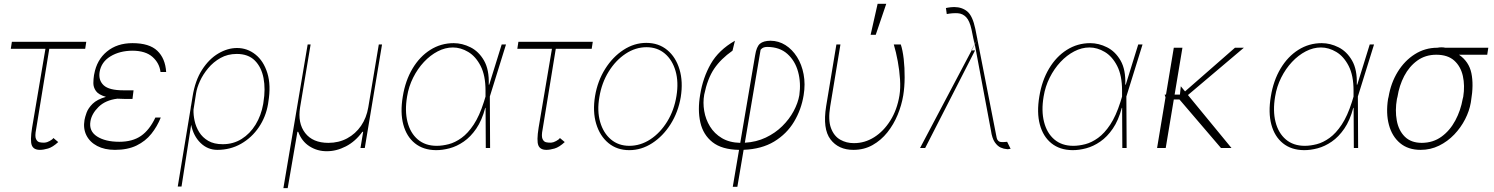

<svg xmlns="http://www.w3.org/2000/svg" viewBox="-20 -780 7876 1012"><path d="M434.7 -559.7 429 -522.7H239.7L170.5 -99.4Q163 -62.5 169.7 -47.6Q176.5 -32.7 188.9 -30.2Q201.3 -27.7 211.3 -28.1Q215.6 -28.4 217.3 -28.4Q226.6 -28.8 241.7 -36.8Q256.7 -44.7 261.4 -52.6L286.9 -31.2Q257.8 -4.3 233.3 2.8Q208.8 9.9 190.3 9.9Q157.3 9.9 147.7 -14Q138.1 -38 149.1 -106.5L219.5 -522.7H36.9L42.6 -559.7Z M678.3 -258.5H639.9Q617.9 -258.5 598.7 -259.9Q535.5 -252.1 499.3 -216.3Q463.1 -180.4 456.7 -140.6Q447.8 -89.1 491.3 -60.9Q534.8 -32.7 608.7 -32.7Q678.3 -32.7 723.2 -63.7Q768.1 -94.8 799 -160.5H827.4Q808.6 -113.3 777.7 -74.6Q746.8 -35.9 699.8 -13Q652.7 9.9 585.9 9.9Q531.2 9.9 492.4 -10.5Q453.5 -30.9 435.5 -66.6Q417.6 -102.3 425.4 -147.7Q427.9 -162.6 436.4 -186.3Q445 -209.9 468.2 -233Q491.5 -256 538.4 -269.5Q499.3 -280.9 485.6 -300.4Q471.9 -320 472.1 -342.2Q472.3 -364.3 475.5 -383.9Q476.2 -387.4 476.6 -389.2Q490.1 -464.5 543.7 -508.5Q597.3 -552.6 678.3 -552.6Q767 -552.6 809.1 -512.4Q851.2 -472.3 855.8 -400.6H826Q820.3 -447.8 783.7 -480.1Q747.2 -512.4 678.3 -512.8Q610.8 -512.4 562.3 -483Q513.8 -453.5 505 -400.6Q498.2 -356.9 526.6 -330.4Q555 -304 630 -304H683.9Z M916.9 203.1 984.7 -207.7Q985.4 -214.5 986.5 -221.6H986.9L995 -271.3Q1008.5 -355.8 1045.3 -412.6Q1082 -469.5 1130.9 -498.2Q1179.7 -527 1229.4 -527Q1283.4 -527 1326.3 -492.9Q1369.3 -458.8 1389.2 -394.9Q1409.1 -331 1394.2 -241.5L1392.8 -231.5Q1381.4 -164.1 1344.3 -109.4Q1307.2 -54.7 1250.9 -22.4Q1194.6 9.9 1125.7 9.9Q1074.6 9.9 1037.1 -26.5Q999.6 -62.9 987.6 -122.2L936.8 203.1ZM1000 -202.4Q998.9 -174.7 1005.7 -143.3Q1012.4 -111.9 1029.8 -83.6Q1047.2 -55.4 1077.6 -37.6Q1108 -19.9 1154.1 -19.9Q1209.5 -19.9 1253.7 -47.6Q1297.9 -75.3 1327.2 -123.2Q1356.5 -171.2 1367.2 -231.5L1368.6 -241.5Q1380 -310.4 1369 -368.3Q1358 -426.1 1323.2 -460.9Q1288.4 -495.7 1228 -495.7Q1180 -495.7 1142.2 -474.4Q1104.4 -453.1 1077.1 -420.3Q1049.7 -387.4 1033.7 -352.1Q1017.8 -316.8 1013.5 -288.4Z M1473.7 211.6 1601.6 -545.5H1617.2L1561.8 -214.5Q1548.3 -131 1588.4 -79Q1628.6 -27 1710.9 -27Q1765.6 -27 1809.8 -50.8Q1854 -74.6 1883 -116.8Q1911.9 -159.1 1921.2 -214.5L1976.6 -545.5H1993.6L1902.7 0H1880L1894.2 -85.2H1889.9Q1853.3 -34.4 1803.1 -8.5Q1752.8 17.4 1702.4 17Q1653.1 17.4 1611.9 -8.5Q1570.7 -34.4 1551.8 -85.2H1547.6L1496.4 211.6Z M2277.7 11.4Q2210.9 10.7 2166.9 -24.7Q2122.9 -60 2105.8 -123.4Q2088.8 -186.8 2103 -271.3Q2116.5 -355.1 2154.3 -418.5Q2192.1 -481.9 2248 -517.2Q2304 -552.6 2371.4 -552.6Q2416.2 -552.6 2459.9 -530.7Q2503.6 -508.9 2531.2 -460.8Q2558.9 -412.6 2556.1 -333.8H2558.6L2624.3 -545.5H2647L2561.8 -271.3L2563.2 0H2540.5L2539.4 -211.6H2537.6Q2520.2 -145.6 2490.4 -102.1Q2460.6 -58.6 2424.2 -33.6Q2387.8 -8.5 2349.8 1.6Q2311.8 11.7 2277.7 11.4ZM2539.1 -271V-302.6Q2539.1 -382.1 2513.3 -432.4Q2487.6 -482.6 2448 -506.2Q2408.4 -529.8 2367.2 -529.8Q2326.7 -529.8 2287.3 -509.4Q2247.9 -489 2214.5 -453.3Q2181.1 -417.6 2157.7 -370.9Q2134.2 -324.2 2125.7 -271.3Q2112.9 -196 2127.8 -137.3Q2142.8 -78.5 2182.2 -44.9Q2221.6 -11.4 2282 -11.4Q2311.8 -11.4 2345.3 -20.1Q2378.9 -28.8 2412.6 -53.1Q2446.4 -77.4 2476.7 -123.2Q2507.1 -169 2530.5 -242.9Z M3104.4 -559.7 3098.7 -522.7H2909.4L2840.2 -99.4Q2832.7 -62.5 2839.5 -47.6Q2846.2 -32.7 2858.7 -30.2Q2871.1 -27.7 2881 -28.1Q2885.3 -28.4 2887.1 -28.4Q2896.3 -28.8 2911.4 -36.8Q2926.5 -44.7 2931.1 -52.6L2956.7 -31.2Q2927.6 -4.3 2903.1 2.8Q2878.6 9.9 2860.1 9.9Q2827.1 9.9 2817.5 -14Q2807.9 -38 2818.9 -106.5L2889.2 -522.7H2706.7L2712.4 -559.7Z M3296.9 11.4Q3232.2 11.4 3187 -25.9Q3141.7 -63.2 3122.3 -127.8Q3103 -192.5 3116.5 -274.1Q3130 -353.7 3169.9 -417.1Q3209.9 -480.5 3266.5 -517.2Q3323.2 -554 3386.4 -554Q3451.7 -554 3497 -516.3Q3542.3 -478.7 3561.6 -414.1Q3581 -349.4 3568.2 -268.5Q3554.7 -188.9 3514.6 -125.5Q3474.4 -62.1 3417.6 -25.4Q3360.8 11.4 3296.9 11.4ZM3296.9 -11.4Q3355.8 -11.4 3408 -45.6Q3460.2 -79.9 3496.8 -139.4Q3533.4 -198.9 3545.5 -274.1Q3557.5 -347.3 3540.8 -405.5Q3524.1 -463.8 3484.4 -497.5Q3444.6 -531.2 3387.8 -531.2Q3329.5 -531.2 3277.3 -496.6Q3225.1 -462 3188.2 -402.5Q3151.3 -343 3139.2 -268.5Q3126.4 -195.3 3143.3 -137.1Q3160.2 -78.8 3200.1 -45.1Q3240.1 -11.4 3296.9 -11.4Z M3842.3 204.5 3875.4 9.9Q3785.2 8.5 3735.6 -30.5Q3686.1 -69.6 3671.3 -135.1Q3656.6 -200.6 3670.5 -281.2Q3685 -370.7 3726.4 -443.4Q3767.8 -516 3853.7 -565.3L3840.9 -512.8Q3779.5 -469.8 3744.3 -417.8Q3709.2 -365.8 3691.8 -281.2Q3684.3 -239 3691.8 -195Q3699.2 -150.9 3722.3 -113.3Q3745.4 -75.6 3785 -52Q3824.6 -28.4 3881.7 -27L3960.2 -488.6Q3967.3 -534.1 3985.6 -549.5Q4003.9 -565 4041.2 -565.3Q4083.8 -565 4119.9 -542.3Q4155.9 -519.5 4180.9 -479.9Q4206 -440.3 4215.7 -388.5Q4225.5 -336.6 4215.9 -278.4Q4203.5 -202.1 4165 -138Q4126.4 -73.9 4060.4 -33.9Q3994.3 6 3899.5 9.6L3866.5 204.5ZM3905.9 -27.7Q3966.6 -31.2 4016.3 -54.9Q4066.1 -78.5 4103.2 -115.1Q4140.3 -151.6 4163.2 -194.4Q4186.1 -237.2 4193.2 -278.4Q4202.4 -343.8 4186.6 -401.6Q4170.8 -459.5 4130.1 -495.9Q4089.5 -532.3 4024.1 -532.7Q4007.1 -532.3 3998 -526.1Q3989 -519.9 3988.6 -515.6Z M4388.5 -545.5H4409.8L4355.8 -218.8Q4344.1 -147.7 4359.9 -105.1Q4375.7 -62.5 4408.6 -43.9Q4441.4 -25.2 4480.8 -25.6Q4537.3 -25.2 4587.4 -56.6Q4637.4 -88.1 4672.9 -144.7Q4708.5 -201.3 4720.9 -277Q4726.9 -314.6 4723.9 -361.7Q4720.9 -408.7 4712 -456.9Q4703.1 -505 4691.1 -545.5H4728Q4737.9 -515.6 4743.3 -469.1Q4748.6 -422.6 4748.2 -371.4Q4747.9 -320.3 4740.8 -277Q4732.2 -225.5 4711.3 -174.7Q4690.3 -123.9 4657.1 -82.2Q4623.9 -40.5 4579 -15.3Q4534.1 9.9 4478 9.9Q4399.5 9.9 4357.4 -45.3Q4315.3 -100.5 4334.5 -220.2ZM4568.9 -596.6 4605.8 -759.9H4651.3L4595.9 -596.6Z M5285.5 5.7Q5272 5.3 5254.8 -2.1Q5237.6 -9.6 5223.2 -30.5Q5208.8 -51.5 5203.1 -92.3L5117.9 -546.2L5101.2 -514.2H5119.3L4856.5 0H4829.5L5101.2 -514.2H5099.4L5117.5 -547.2L5112.2 -576.7L5116.5 -546.9L5100.9 -623.6Q5090.9 -670.1 5072.6 -689.3Q5054.3 -708.5 5028.6 -710.2Q5002.8 -712 4970.2 -706L4965.9 -737.2Q4961.3 -736.9 4976 -739.7Q4990.8 -742.5 5009.9 -742.9Q5051.1 -742.5 5078.8 -719.3Q5106.5 -696 5120.7 -627.8L5131.7 -572.4L5137.8 -583.8L5131.7 -572.1L5233 -55.4Q5233 -56.1 5234.4 -49.9Q5235.8 -43.7 5242.2 -37.3Q5248.6 -30.9 5262.8 -31.2Q5266.3 -30.9 5273.8 -31.4Q5281.2 -32 5285.5 -32.3Q5288 -32.7 5288.4 -32.7L5306.8 4.3Q5303.3 4.6 5300.6 5.1Q5297.9 5.7 5295.8 6Q5287.3 7.1 5285.5 5.7ZM5131.7 -572.1V-572.4L5117.5 -547.2L5117.9 -546.2ZM5233 -55.4Q5233 -55.4 5233 -55.4Z M5632.8 11.4Q5566.1 10.7 5522 -24.7Q5478 -60 5460.9 -123.4Q5443.9 -186.8 5458.1 -271.3Q5471.6 -355.1 5509.4 -418.5Q5547.2 -481.9 5603.2 -517.2Q5659.1 -552.6 5726.6 -552.6Q5771.3 -552.6 5815 -530.7Q5858.7 -508.9 5886.4 -460.8Q5914.1 -412.6 5911.2 -333.8H5913.7L5979.4 -545.5H6002.1L5916.9 -271.3L5918.3 0H5895.6L5894.5 -211.6H5892.8Q5875.4 -145.6 5845.5 -102.1Q5815.7 -58.6 5779.3 -33.6Q5742.9 -8.5 5704.9 1.6Q5666.9 11.7 5632.8 11.4ZM5894.2 -271V-302.6Q5894.2 -382.1 5868.4 -432.4Q5842.7 -482.6 5803.1 -506.2Q5763.5 -529.8 5722.3 -529.8Q5681.8 -529.8 5642.4 -509.4Q5603 -489 5569.6 -453.3Q5536.2 -417.6 5512.8 -370.9Q5489.3 -324.2 5480.8 -271.3Q5468 -196 5483 -137.3Q5497.9 -78.5 5537.3 -44.9Q5576.7 -11.4 5637.1 -11.4Q5666.9 -11.4 5700.5 -20.1Q5734 -28.8 5767.8 -53.1Q5801.5 -77.4 5831.9 -123.2Q5862.2 -169 5885.7 -242.9Z M6212.4 -528.4 6171.2 -281.2H6199.2L6203.8 -325.3L6226.2 -298.3L6489.3 -528.4H6536.2L6241.5 -279.1L6470.9 0H6415.5L6196.7 -255.7H6166.9L6124.3 0H6078.8L6123.2 -267L6118.6 -281.2H6125.7L6166.9 -528.4Z M6853 11.4Q6786.2 10.7 6742.2 -24.7Q6698.2 -60 6681.1 -123.4Q6664.1 -186.8 6678.3 -271.3Q6691.8 -355.1 6729.6 -418.5Q6767.4 -481.9 6823.3 -517.2Q6879.3 -552.6 6946.7 -552.6Q6991.5 -552.6 7035.2 -530.7Q7078.8 -508.9 7106.5 -460.8Q7134.2 -412.6 7131.4 -333.8H7133.9L7199.6 -545.5H7222.3L7137.1 -271.3L7138.5 0H7115.8L7114.7 -211.6H7112.9Q7095.5 -145.6 7065.7 -102.1Q7035.9 -58.6 6999.5 -33.6Q6963.1 -8.5 6925.1 1.6Q6887.1 11.7 6853 11.4ZM7114.3 -271V-302.6Q7114.3 -382.1 7088.6 -432.4Q7062.9 -482.6 7023.3 -506.2Q6983.7 -529.8 6942.5 -529.8Q6902 -529.8 6862.6 -509.4Q6823.2 -489 6789.8 -453.3Q6756.4 -417.6 6733 -370.9Q6709.5 -324.2 6701 -271.3Q6688.2 -196 6703.1 -137.3Q6718 -78.5 6757.5 -44.9Q6796.9 -11.4 6857.2 -11.4Q6887.1 -11.4 6920.6 -20.1Q6954.2 -28.8 6987.9 -53.1Q7021.7 -77.4 7052 -123.2Q7082.4 -169 7105.8 -242.9Z M7296.2 -258.5 7299 -269.9Q7311.1 -342.7 7347.1 -401.3Q7383.2 -459.9 7437.1 -494.1Q7491.1 -528.4 7556.1 -528.4Q7578.8 -532.7 7598 -528.4H7824.6L7818.9 -491.5H7670.1Q7722.7 -455.3 7735.4 -394.5Q7748.2 -333.8 7733.7 -248.6L7732.2 -238.6Q7724.8 -195.3 7702.4 -151.5Q7680 -107.6 7645.1 -71Q7610.1 -34.4 7565.2 -12.3Q7520.2 9.9 7468 9.9Q7402 9.9 7359.6 -25.6Q7317.1 -61.1 7300.8 -122Q7284.4 -182.9 7296.2 -258.5ZM7345.9 -269.9 7343 -258.5Q7332.4 -197.8 7342.2 -144.9Q7351.9 -92 7384.4 -59.7Q7416.9 -27.3 7473.7 -27Q7533.7 -27.3 7578.1 -59.7Q7622.5 -92 7650.7 -144.9Q7679 -197.8 7689.6 -258.5L7692.5 -269.9Q7701.7 -328.8 7690.5 -379.3Q7679.3 -429.7 7645.1 -460.6Q7610.8 -491.5 7550.4 -491.5Q7492.9 -491.5 7450.3 -460.6Q7407.7 -429.7 7381.4 -379.3Q7355.1 -328.8 7345.9 -269.9Z"/></svg>

Font: Inter Thin  BETA
Style: Italic
Weight: 100
Italic angle: -9.39999°
Designer: Rasmus Andersson
Foundry: rsms
Version: Version 3.011;git-f93a4a705